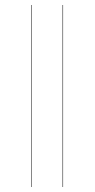

<svg xmlns="http://www.w3.org/2000/svg" viewBox="-20 -750 379 770"><path d="M107.9 -730V0H106V-730ZM232.9 -730V0H231V-730Z"/></svg>

Font: Fira Sans Compressed Two
Style: Regular
Weight: 100
Width: 1
Designer: Carrois Corporate & Edenspiekermann AG
Foundry: Carrois Corporate GbR & Edenspiekermann AG
Version: Version 4.203;PS 004.203;hotconv 1.0.88;makeotf.lib2.5.64775